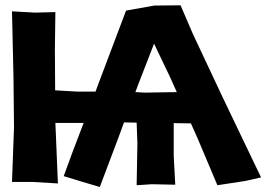

<svg xmlns="http://www.w3.org/2000/svg" viewBox="-20 -707 1030 743"><path d="M664.1 -350.6 542 -348.6 503.9 -350.6 513.7 -377 576.2 -538.1 639.6 -405.3ZM678.7 -686.5 577.1 -685.5 467.8 -666 362.3 -386.7 349.6 -352.5H280.3L193.4 -357.4L192.4 -517.6L194.3 -660.2L115.2 -658.2L26.4 -663.1L32.2 -407.2L34.2 -213.9L26.4 -2.9H106.4L204.1 2.9L194.3 -231.4H291H303.7L259.8 -116.2L226.6 -25.4L296.9 -3.9L366.2 16.6L432.6 -159.2L460 -233.4L508.8 -232.4L511.7 -151.4L508.8 9.8L567.4 5.9L658.2 7.8L652.3 -103.5V-230.5L718.8 -229.5L744.1 -172.9L821.3 9.8L929.7 -6.8L990.2 -20.5L841.8 -330.1L726.6 -575.2Z"/></svg>

Font: MaokenAssortedSans-Lite
Style: Lite
Weight: 400
Version: Version 1.400